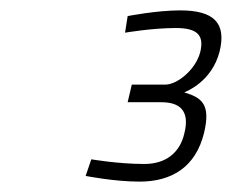

<svg xmlns="http://www.w3.org/2000/svg" viewBox="-20 -819 447 370"><path d="M221 -756C221 -756 273 -765 319 -765C363 -765 373 -749 366 -719C357 -684 321 -656 299 -656H234L226 -622H291C325 -622 347 -607 335 -561C327 -527 302 -503 258 -503C208 -503 156 -512 156 -512L145 -480C145 -480 200 -469 249 -469C312 -469 357 -498 373 -562C387 -619 368 -631 335 -641C340 -643 388 -662 403 -719C417 -775 392 -799 327 -799C282 -799 226 -788 226 -788Z"/></svg>

Font: RazerF5 Thin
Style: Italic
Weight: 250
Foundry: Razer Inc.
Version: Version 2